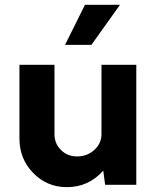

<svg xmlns="http://www.w3.org/2000/svg" viewBox="-20 -770 648 800"><path d="M480 -750 360.8 -583H251L334 -750ZM402.8 -500H547.9V0H418L410.2 -59.1Q349.1 9.8 258.8 9.8Q175.8 9.8 118.4 -49.1Q61 -107.9 61 -192.9V-500H207V-210.9Q207 -171.9 234.1 -145Q261.2 -118.2 300.8 -118.2Q343.3 -118.2 373 -145.3Q402.8 -172.4 402.8 -210.9Z"/></svg>

Font: Orkney
Style: Bold
Weight: 700
Designer: Samuel Oakes and Alfredo Marco Pradil
Foundry: Alfredo Marco Pradil
Version: 1.0